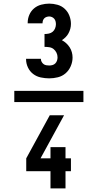

<svg xmlns="http://www.w3.org/2000/svg" viewBox="-20 -873 540 1061"><path d="M59 -309V-371H441V-309ZM252 -440Q229 -440 205.5 -445Q182 -450 163.5 -464Q145 -478 134.5 -500Q124 -522 124 -546V-548H206V-547Q206 -539 210 -531.5Q214 -524 220.5 -519Q227 -514 235.5 -512.5Q244 -511 252 -511Q261 -511 270 -513.5Q279 -516 285.5 -522.5Q292 -529 295 -538Q298 -547 298 -556Q298 -570 292 -582Q286 -594 276 -602Q266 -610 252.5 -612Q239 -614 226 -614V-685Q238 -685 250 -687.5Q262 -690 271 -697.5Q280 -705 284.5 -716.5Q289 -728 289 -739Q289 -747 287 -755Q285 -763 280 -769Q275 -775 267.5 -778.5Q260 -782 252 -782Q245 -782 237.5 -779.5Q230 -777 225 -772Q220 -767 217.5 -760Q215 -753 215 -745V-744H133V-747Q133 -770 142 -791Q151 -812 168 -826.5Q185 -841 207.5 -847Q230 -853 252 -853Q275 -853 298 -846.5Q321 -840 338 -824Q355 -808 363.5 -786Q372 -764 372 -741Q372 -727 368.5 -714Q365 -701 358.5 -689Q352 -677 342.5 -667.5Q333 -658 322 -651Q335 -644 346 -634Q357 -624 365 -611.5Q373 -599 377 -584.5Q381 -570 381 -555Q381 -531 371 -507.5Q361 -484 342.5 -468Q324 -452 300 -446Q276 -440 252 -440ZM259 168V73H125V2L255 -236H334L204 2H259V-60H342V2H372V73H342V168Z"/></svg>

Font: Iosevka Term Curly
Style: Bold
Weight: 700
Designer: Belleve Invis
Foundry: Belleve Invis
Version: Version 32.3.0